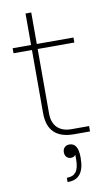

<svg xmlns="http://www.w3.org/2000/svg" viewBox="-103 -748 618 1057"><g transform="rotate(-10 206.0 -219.0)"><path d="M267 5Q119 5 119 -139V-492H16V-520H119V-696H151V-520H356V-492H151V-131Q151 -80 179 -52.5Q207 -25 257 -25H356V5ZM231 56Q280 56 280 136V140Q280 258 190 258H186V234H190Q222 234 238 212.5Q254 191 254 142V118Q244 130 228 130Q213 130 203.5 120Q194 110 194 93Q194 77 204 66.5Q214 56 231 56Z"/></g></svg>

Font: Sora Thin
Style: Regular
Weight: 32
Designer: Jonathan Barnbrook, Julián Moncada
Foundry: Barnbrook Fonts
Version: Version 2.000